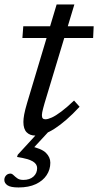

<svg xmlns="http://www.w3.org/2000/svg" viewBox="-28 -602 443 866"><path d="M73 -430.5 77 -483.5H394.5L392 -430.5ZM173 -136.5Q169.5 -124.5 166.8 -114Q164 -103.5 162.5 -95.8Q161 -88 161 -83Q161 -72 165 -68Q169 -64 177 -64Q188 -64 205.8 -72Q223.5 -80 248.5 -98.8Q273.5 -117.5 306 -148.5L331 -120.5Q299.5 -86.5 271.2 -62Q243 -37.5 218 -21.5Q193 -5.5 171.5 2Q150 9.5 131.5 9.5Q106.5 9.5 92 -5.5Q77.5 -20.5 77.5 -52Q77.5 -66 81.2 -86.2Q85 -106.5 94.5 -138.5L227.5 -582H307.5ZM55.5 243.5Q20 243.5 5.8 233.8Q-8.5 224 -8.5 209.5Q-8.5 198 -0.8 189.5Q7 181 19 181Q26 181 33 188Q40 195 50 202.2Q60 209.5 77 209.5Q106 209.5 122.8 194.5Q139.5 179.5 139.5 156Q139.5 138 120 126Q100.5 114 49 106L52 96L153.5 -14.5H197L98.5 92L105 56.5Q159 67.5 179 87.2Q199 107 199 132Q199 163 182.2 188.2Q165.5 213.5 133.5 228.5Q101.5 243.5 55.5 243.5Z"/></svg>

Font: Newsreader 10pt
Style: Italic
Weight: 400
Italic angle: -17°
Version: Version 1.003